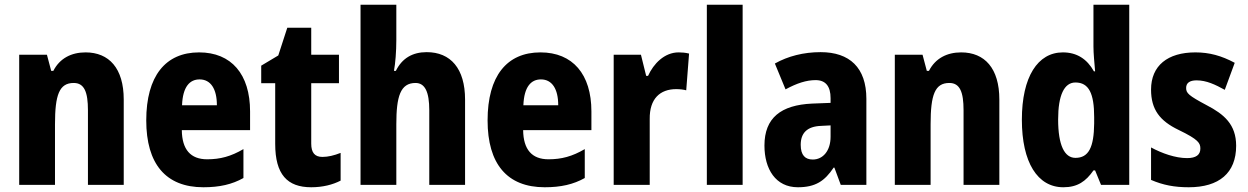

<svg xmlns="http://www.w3.org/2000/svg" viewBox="-20 -780 5263 810"><path d="M341 -559C281 -559 232 -534 205 -481H196L178 -549H61V0H212V-256C212 -380 230 -430 291 -430C336 -430 351 -391 351 -315V0H502V-360C502 -492 440 -559 341 -559Z M820 -559C678 -559 597 -459 597 -272C597 -89 679 10 838 10C906 10 959 -2 1007 -29V-151C954 -120 909 -108 854 -108C784 -108 748 -149 747 -231H1035V-310C1035 -467 956 -559 820 -559ZM822 -445C869 -445 895 -405 895 -336H748C751 -415 781 -445 822 -445Z M1340 -118C1308 -118 1293 -136 1293 -174V-429H1410V-549H1293V-663H1192L1154 -546L1082 -503V-429H1141V-173C1141 -44 1192 10 1293 10C1342 10 1384 -1 1417 -18V-135C1389 -124 1364 -118 1340 -118Z M1652 -611V-760H1501V0H1652V-256C1652 -373 1669 -430 1733 -430C1773 -430 1791 -392 1791 -315V0H1942V-360C1942 -491 1881 -560 1780 -560C1720 -560 1676 -534 1650 -481H1642C1648 -513 1652 -563 1652 -611Z M2260 -559C2118 -559 2037 -459 2037 -272C2037 -89 2119 10 2278 10C2346 10 2399 -2 2447 -29V-151C2394 -120 2349 -108 2294 -108C2224 -108 2188 -149 2187 -231H2475V-310C2475 -467 2396 -559 2260 -559ZM2262 -445C2309 -445 2335 -405 2335 -336H2188C2191 -415 2221 -445 2262 -445Z M2843 -559C2783 -559 2737 -511 2714 -460H2706L2684 -549H2569V0H2721V-278C2720 -363 2764 -404 2833 -404C2848 -404 2865 -402 2875 -399L2887 -554C2871 -558 2856 -559 2843 -559Z M3113 0V-760H2962V0Z M3442 -560C3370 -560 3304 -543 3249 -512L3294 -403C3342 -429 3382 -442 3421 -442C3463 -442 3484 -416 3484 -366V-346L3406 -343C3275 -337 3205 -283 3205 -166C3205 -67 3252 10 3346 10C3420 10 3459 -16 3497 -73H3500L3527 0H3635V-363C3635 -495 3564 -560 3442 -560ZM3445 -249 3484 -251V-203C3484 -144 3452 -107 3409 -107C3377 -107 3358 -125 3358 -169C3358 -218 3384 -247 3445 -249Z M4035 -559C3975 -559 3926 -534 3899 -481H3890L3872 -549H3755V0H3906V-256C3906 -380 3924 -430 3985 -430C4030 -430 4045 -391 4045 -315V0H4196V-360C4196 -492 4134 -559 4035 -559Z M4466 10C4526 10 4561 -15 4593 -61H4600L4625 0H4744V-760H4593V-584C4593 -553 4597 -517 4600 -479H4595C4566 -531 4523 -559 4464 -559C4358 -559 4291 -456 4291 -275C4291 -95 4357 10 4466 10ZM4517 -114C4471 -114 4444 -167 4444 -276C4444 -379 4470 -432 4517 -432C4574 -432 4596 -385 4596 -286V-259C4595 -159 4573 -114 4517 -114Z M5195 -165C5195 -255 5144 -298 5071 -336C4994 -377 4984 -387 4984 -409C4984 -430 4999 -441 5028 -441C5070 -441 5107 -423 5147 -401L5189 -515C5133 -545 5082 -559 5023 -559C4906 -559 4836 -503 4836 -402C4836 -318 4873 -270 4952 -232C5037 -191 5044 -176 5044 -153C5044 -127 5026 -113 4988 -113C4939 -113 4882 -133 4836 -158V-21C4887 1 4935 10 4995 10C5123 10 5195 -50 5195 -165Z"/></svg>

Font: Noto Sans Gujarati Condensed ExtraBold
Style: Regular
Weight: 800
Width: 3
Designer: Jelle Bosma - Monotype Design Team, Universal Thirst
Foundry: Monotype Imaging Inc.
Version: Version 2.106